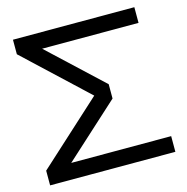

<svg xmlns="http://www.w3.org/2000/svg" viewBox="-109 -854 932 958"><g transform="rotate(-15 356.5 -375.0)"><path d="M33 0V-76L374 -387V-364L42 -675V-750H669V-669H80L111 -725L446 -412V-338L111 -33L77 -81H680V0Z"/></g></svg>

Font: Unbounded Light
Style: Regular
Weight: 300
Designer: Luke Prowse, Jean-Baptiste Morizot, Fátima Lázaro, Florian Runge
Foundry: NaN
Version: Version 1.700